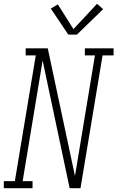

<svg xmlns="http://www.w3.org/2000/svg" viewBox="-54 -989 617 1009"><path d="M-34 0V-37H24L134 -698H81V-735H197L340 -64L445 -698H392V-735H543V-698H485L369 0H312L170 -671L65 -37H117V0ZM305 -807 213 -944 250 -966 332 -836 456 -969 488 -941 350 -807Z"/></svg>

Font: Iosevka Curly Slab XLtObl
Style: Regular
Weight: 200
Italic angle: -9°
Monospace: yes
Designer: Belleve Invis
Foundry: Belleve Invis
Version: Version 11.1.0; ttfautohint (v1.8.3)